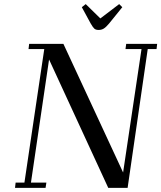

<svg xmlns="http://www.w3.org/2000/svg" viewBox="-20 -916 786 936"><path d="M53.2 0 56.2 -25.9H99.1L195.8 -676.8H119.1L122.1 -702.1H289.1L580.1 -75.2L669.9 -676.8H591.8L595.2 -702.1H746.1L743.2 -676.8H700.2L602.1 0H507.8L219.2 -626L130.9 -25.9H206.1L202.1 0ZM378.9 -880.9 397.9 -896 469.2 -826.2 561 -896 576.2 -880.9 512.2 -801.8Q497.1 -783.7 486.1 -776.9Q475.1 -770 460.9 -770Q447.3 -770 440.2 -776.1Q433.1 -782.2 421.9 -801.8Z"/></svg>

Font: Dehuti Alt
Style: Bold-Italic
Weight: 700
Version: Version 1.2